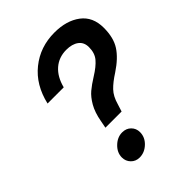

<svg xmlns="http://www.w3.org/2000/svg" viewBox="-223 -891 1016 1016"><g transform="rotate(-45 285.0 -382.5)"><path d="M210 -271Q220 -326 241 -362.5Q262 -399 287 -420Q312 -441 349 -464Q396 -493 419 -520.5Q442 -548 442 -592Q442 -629 416 -648Q390 -667 347 -667Q291 -667 252 -633Q213 -599 197 -536H76Q102 -649 181 -712.5Q260 -776 367 -776Q457 -776 513.5 -733.5Q570 -691 570 -609Q570 -535 540 -488.5Q510 -442 445 -399Q401 -371 375 -344Q349 -317 336 -270L323 -229H202ZM152 -56Q152 -92 181.5 -120.5Q211 -149 247 -149Q277 -149 296 -130Q315 -111 315 -83Q315 -45 285.5 -17Q256 11 219 11Q190 11 171 -8.5Q152 -28 152 -56Z"/></g></svg>

Font: Open Sauce One
Style: Bold Italic
Weight: 700
Italic angle: -10°
Designer: Alfredo Marco Pradil
Foundry: Creative Sauce Fz LLC
Version: Version 1.477